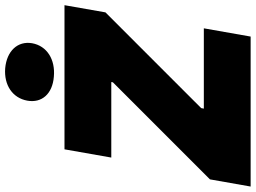

<svg xmlns="http://www.w3.org/2000/svg" viewBox="-164 -822 963 722"><g transform="rotate(-90 317.0 -461.5)"><path d="M-24 0H540L571 -176H269L271 -186L631 -546L658 -700H116L85 -524H369L368 -518L3 -153ZM389 -740C454 -734 505 -766 515 -822C524 -876 486 -917 421 -923C357 -928 309 -895 299 -840C289 -785 325 -745 389 -740Z"/></g></svg>

Font: Fixel Display 20240404 Black
Style: Italic
Weight: 900
Italic angle: -10°
Designer: AlfaBravo + MacPaw
Foundry: Kyrylo Tkachov, Marchela Mozhyna, Serhii Makarenko, Maria Weinstein, Zakhar Kryvoshyya
Version: Version 1.211;Glyphs 3.2 (3225)